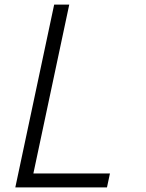

<svg xmlns="http://www.w3.org/2000/svg" viewBox="-20 -820 640 840"><path d="M47 0 217 -800H283L126 -61H461L448 0Z"/></svg>

Font: Victor Mono Thin Light
Style: Italic
Weight: 300
Italic angle: -12°
Monospace: yes
Version: Version 1.561;gftools[0.9.30]